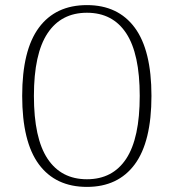

<svg xmlns="http://www.w3.org/2000/svg" viewBox="-20 -721 681 753"><path d="M67 -345Q67 -524 132.5 -612.5Q198 -701 321 -701Q443 -701 508.5 -612.5Q574 -524 574 -345Q574 -165 508.5 -76.5Q443 12 321 12Q198 12 132.5 -76.5Q67 -165 67 -345ZM528 -345Q528 -510 475 -590.5Q422 -671 321 -671Q220 -671 166.5 -590.5Q113 -510 113 -345Q113 -179 166.5 -98.5Q220 -18 321 -18Q422 -18 475 -98.5Q528 -179 528 -345Z"/></svg>

Font: Arima Madurai ExtraLight
Style: Regular
Weight: 275
Designer: Joana Correia and Natanael Gama
Foundry: NDISCOVER
Version: Version 1.020